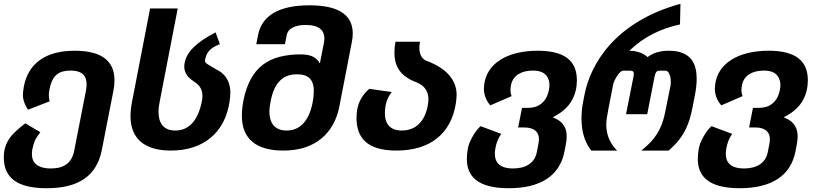

<svg xmlns="http://www.w3.org/2000/svg" viewBox="-32 -785 4267 1001"><path d="M210.9 196.3C376.5 196.3 472.2 133.3 499 -3.9L559.1 -311C563 -331.1 564.9 -349.1 564.9 -366.2C564.9 -469.2 495.6 -520.5 357.4 -520.5H356C206.1 -520.5 113.8 -454.1 91.8 -331.1C88.9 -314.5 87.4 -298.3 87.4 -289.1C87.4 -283.7 87.9 -276.4 89.4 -269.5C92.8 -252 100.1 -234.9 113.8 -212.9L227.1 -256.8C224.1 -266.6 222.7 -277.3 222.7 -287.1C222.7 -288.1 222.7 -292 223.1 -298.3C223.6 -303.7 225.1 -317.9 229.5 -335C244.6 -394 277.3 -417 335 -417C402.8 -417 419.4 -384.8 419.4 -344.7C419.4 -335.4 418.5 -324.2 416 -312L355 0C342.8 63.5 303.2 93.3 233.4 93.3C162.1 93.3 134.3 62 134.3 19C134.3 10.7 135.3 2 136.7 -7.3C140.6 -25.4 144.5 -39.6 149.9 -51.8C155.8 -64.9 164.6 -77.6 178.2 -95.7L100.1 -142.1C70.3 -120.1 42 -94.2 26.9 -76.2C-8.8 -33.7 -12.2 12.2 -12.2 35.6C-12.2 145 62 196.3 210.9 196.3Z M859.4 0C1030.8 0 1142.1 -96.2 1165 -256.3C1167.5 -273.4 1168.9 -290.5 1168.9 -303.2C1168.9 -343.3 1154.8 -390.1 1106.9 -417C1102.5 -419.4 1081.1 -430.7 1057.1 -445.8C1044.9 -453.6 1034.7 -460.4 1036.6 -469.7C1039.1 -484.9 1043.5 -501 1054.7 -515.6C1065.9 -530.3 1083.5 -543.5 1114.3 -554.7L1091.8 -616.2C985.4 -561 941.9 -511.2 931.2 -460C929.7 -452.6 928.7 -445.8 928.7 -438.5C928.7 -427.7 930.7 -417 935.1 -406.7C942.9 -388.7 955.1 -376 981.4 -358.4C995.6 -349.1 1023.4 -330.1 1023.4 -286.1C1023.4 -277.8 1022.5 -268.6 1021 -258.8C1000 -154.3 952.1 -104.5 881.8 -104.5C813 -104.5 794.4 -152.8 794.4 -202.6C794.4 -220.7 796.9 -236.8 800.8 -256.3L894.5 -740.7H750.5L656.7 -256.3C651.4 -228.5 648.4 -203.6 648.4 -179.7C648.4 -60.1 723.6 0 859.4 0Z M1444.8 0C1530.3 0 1594.2 -22.5 1643.1 -62.5C1691.9 -102.5 1723.6 -159.7 1737.3 -230L1802.2 -565.4C1805.7 -582.5 1807.1 -595.7 1807.1 -609.4C1807.1 -694.8 1752 -757.3 1581.1 -757.3C1425.3 -757.3 1333.5 -705.6 1313.5 -602.5L1304.2 -554.7H1453.6L1462.9 -602.5C1469.2 -635.7 1504.9 -654.8 1562 -654.8C1634.3 -654.8 1659.2 -624.5 1659.2 -584.5C1659.2 -578.6 1658.7 -571.8 1657.2 -563.5L1635.7 -454.6C1613.3 -493.2 1579.1 -501.5 1531.7 -501.5C1497.1 -501.5 1457 -497.1 1423.8 -488.3C1356.9 -470.7 1307.6 -432.1 1274.9 -371.6C1240.2 -307.1 1229 -228 1229 -181.2C1229 -61 1303.7 0 1444.8 0ZM1462.4 -104.5C1395 -104.5 1372.6 -150.4 1372.6 -202.6C1372.6 -219.7 1375 -237.3 1378.9 -256.8C1388.7 -305.7 1403.3 -341.3 1429.7 -366.2C1453.1 -388.7 1481.4 -397.5 1516.1 -397.5C1553.2 -397.5 1577.1 -387.7 1590.8 -366.2C1603.5 -346.2 1604 -320.3 1604 -311.5C1604 -296.4 1602.5 -274.4 1597.7 -250C1578.1 -149.9 1528.8 -104.5 1462.4 -104.5Z M2034.7 0C2209.5 0 2319.8 -86.9 2344.7 -246.6C2346.7 -259.3 2348.6 -275.9 2348.6 -290.5C2348.6 -366.7 2296.9 -429.2 2190.9 -468.3L2191.4 -467.8C2164.6 -478 2154.3 -507.3 2154.3 -535.6C2154.3 -544.4 2155.3 -555.7 2157.7 -567.4H2029.8C2026.4 -548.3 2024.4 -530.8 2024.4 -511.2C2024.4 -454.1 2041.5 -391.1 2141.6 -355H2141.1C2186.5 -336.9 2201.7 -301.8 2201.7 -267.6C2201.7 -258.8 2200.7 -248 2198.7 -237.3C2183.1 -147.9 2131.8 -104.5 2063 -104.5C1994.6 -104.5 1974.6 -147.5 1974.6 -194.8C1974.6 -207.5 1976.1 -223.1 1979 -239.3C1984.4 -263.2 1995.6 -288.1 2010.7 -305.2L1893.1 -321.8C1877.9 -308.1 1864.3 -293 1854.5 -277.3C1833 -243.2 1826.7 -205.6 1826.7 -170.4C1826.7 -74.2 1873.5 0 2034.7 0Z M2620.6 196.3C2788.1 196.3 2887.7 129.9 2911.6 2L2918.5 -34.7C2920.9 -48.3 2922.4 -60.5 2922.4 -73.7C2922.4 -110.4 2910.6 -150.4 2849.6 -173.3C2883.8 -190.4 2911.1 -210.9 2931.2 -234.9C2971.2 -282.7 2975.6 -339.4 2975.6 -366.2C2975.6 -469.2 2910.6 -520.5 2771 -520.5C2611.3 -520.5 2504.4 -453.1 2492.2 -342.3C2491.2 -334 2490.7 -323.2 2490.7 -319.3C2490.7 -315.4 2491.2 -300.3 2497.6 -281.7C2503.4 -264.2 2511.7 -250 2524.4 -235.8L2635.3 -283.7C2631.3 -294.4 2630.4 -300.8 2629.9 -305.7C2629.4 -310.5 2629.4 -314 2629.4 -314.9C2629.4 -322.8 2630.4 -332 2632.3 -342.3C2642.6 -392.1 2686.5 -417 2745.6 -417C2780.8 -417 2802.2 -408.2 2816.4 -391.1C2830.6 -373.5 2832.5 -354 2832.5 -341.8C2832.5 -333.5 2831.5 -324.7 2829.6 -315.4C2822.8 -281.7 2809.1 -259.8 2790 -244.6C2771 -229.5 2749 -222.7 2720.2 -222.7H2689.5L2669.4 -120.6H2700.2C2757.3 -120.6 2777.8 -93.3 2777.8 -59.6C2777.8 -52.2 2776.9 -44.4 2775.4 -36.1L2766.6 8.8C2755.4 65.9 2708 93.3 2643.1 93.3C2569.8 93.3 2547.9 58.6 2547.9 17.1C2547.9 8.3 2548.8 -2 2550.8 -12.2C2555.2 -36.1 2563.5 -63.5 2581.5 -86.9L2473.1 -127.4C2454.1 -109.4 2440.9 -89.8 2429.2 -68.4C2417 -45.9 2411.1 -30.8 2407.2 -10.7C2403.8 6.8 2401.9 26.4 2401.9 43.5C2401.9 129.4 2452.1 196.3 2620.6 196.3Z M3050.8 0H3185.1C3167.5 -18.1 3154.8 -36.1 3146 -55.2C3129.4 -90.8 3128.9 -124 3128.9 -133.3C3128.9 -157.7 3132.3 -176.3 3140.1 -217.8L3164.1 -341.8C3166 -354 3174.8 -373 3185.1 -388.7C3195.8 -405.3 3207 -416.5 3218.3 -416.5H3252C3259.8 -416.5 3265.6 -415.5 3269 -411.6C3271 -409.2 3272.5 -405.3 3272.5 -399.9C3272.5 -396.5 3272 -392.1 3271 -387.2L3231.9 -189.5H3342.3L3380.4 -384.8C3385.7 -411.6 3393.6 -416.5 3406.7 -416.5H3438C3449.2 -416.5 3457 -404.3 3461.4 -388.7C3464.4 -378.9 3465.3 -366.7 3465.3 -357.4C3465.3 -351.1 3464.8 -346.2 3464.4 -341.8L3437 -205.6C3431.2 -175.8 3422.4 -140.6 3404.8 -106.9C3387.7 -74.2 3361.3 -39.6 3311.5 0H3453.6C3497.6 -36.6 3525.9 -75.7 3543.9 -113.3C3561 -148.9 3570.3 -183.1 3579.1 -228.5L3591.8 -293.9C3596.7 -319.3 3600.1 -347.7 3600.1 -374.5C3600.1 -447.8 3574.7 -520.5 3455.6 -520.5C3410.6 -520.5 3373.5 -510.3 3344.2 -487.3C3324.2 -506.3 3290 -520.5 3249 -520.5C3324.7 -593.3 3412.1 -635.7 3513.2 -657.7L3515.6 -765.1C3170.4 -670.4 3045.9 -447.3 3015.6 -292.5L3007.3 -250C3001 -216.8 2999.5 -185.1 2999.5 -169.9C2999.5 -157.7 3000.5 -138.2 3002.4 -121.6C3007.3 -80.6 3021.5 -37.1 3050.8 0Z M3824.7 196.3C3992.2 196.3 4091.8 129.9 4115.7 2L4122.6 -34.7C4125 -48.3 4126.5 -60.5 4126.5 -73.7C4126.5 -110.4 4114.7 -150.4 4053.7 -173.3C4087.9 -190.4 4115.2 -210.9 4135.3 -234.9C4175.3 -282.7 4179.7 -339.4 4179.7 -366.2C4179.7 -469.2 4114.7 -520.5 3975.1 -520.5C3815.4 -520.5 3708.5 -453.1 3696.3 -342.3C3695.3 -334 3694.8 -323.2 3694.8 -319.3C3694.8 -315.4 3695.3 -300.3 3701.7 -281.7C3707.5 -264.2 3715.8 -250 3728.5 -235.8L3839.4 -283.7C3835.4 -294.4 3834.5 -300.8 3834 -305.7C3833.5 -310.5 3833.5 -314 3833.5 -314.9C3833.5 -322.8 3834.5 -332 3836.4 -342.3C3846.7 -392.1 3890.6 -417 3949.7 -417C3984.9 -417 4006.3 -408.2 4020.5 -391.1C4034.7 -373.5 4036.6 -354 4036.6 -341.8C4036.6 -333.5 4035.6 -324.7 4033.7 -315.4C4026.9 -281.7 4013.2 -259.8 3994.1 -244.6C3975.1 -229.5 3953.1 -222.7 3924.3 -222.7H3893.6L3873.5 -120.6H3904.3C3961.4 -120.6 3981.9 -93.3 3981.9 -59.6C3981.9 -52.2 3981 -44.4 3979.5 -36.1L3970.7 8.8C3959.5 65.9 3912.1 93.3 3847.2 93.3C3773.9 93.3 3752 58.6 3752 17.1C3752 8.3 3752.9 -2 3754.9 -12.2C3759.3 -36.1 3767.6 -63.5 3785.6 -86.9L3677.2 -127.4C3658.2 -109.4 3645 -89.8 3633.3 -68.4C3621.1 -45.9 3615.2 -30.8 3611.3 -10.7C3607.9 6.8 3606 26.4 3606 43.5C3606 129.4 3656.2 196.3 3824.7 196.3Z"/></svg>

Font: Hack
Style: Bold Oblique
Weight: 700
Italic angle: -12°
Monospace: yes
Designer: Christopher Simpkins
Foundry: Christopher Simpkins
Version: Version 2.010